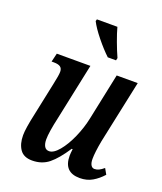

<svg xmlns="http://www.w3.org/2000/svg" viewBox="-142 -859 813 961"><g transform="rotate(20 264.0 -378.0)"><path d="M312 -78Q312 -90 315 -114H310Q268 -50 231.5 -20.5Q195 9 143 9Q98 9 78 -20Q58 -49 58 -95Q58 -131 76 -212L113 -388Q124 -438 124 -456Q124 -474 113 -482Q102 -490 78 -490H66L77 -536H256L193 -237Q174 -153 174 -115Q174 -92 182 -78Q190 -64 207 -64Q231 -64 259 -97.5Q287 -131 310 -183Q333 -235 344 -288L396 -536H508L437 -201Q425 -137 425 -102Q425 -81 432 -69.5Q439 -58 451 -58Q463 -58 474.5 -63.5Q486 -69 500 -81L517 -51Q493 -24 464 -7Q435 10 397 10Q312 10 312 -78ZM204 -756 207 -766H316Q324 -736 339.5 -694Q355 -652 370 -619L367 -606H323Q291 -636 255.5 -680Q220 -724 204 -756Z"/></g></svg>

Font: Noto Serif CondSemiBold
Style: Italic
Weight: 600
Width: 3
Italic angle: -12°
Designer: Monotype Design Team
Foundry: Monotype Imaging Inc.
Version: Version 1.001